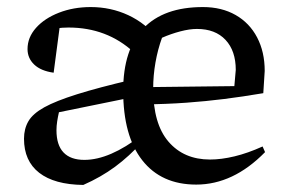

<svg xmlns="http://www.w3.org/2000/svg" viewBox="-20 -514 812 544"><path d="M536 9Q437 9 383 -60Q329 -129 329 -257Q329 -374 386.5 -434Q444 -494 555 -494Q608 -494 647.5 -471.5Q687 -449 708.5 -408Q730 -367 730 -313L726 -250Q667 -240 615 -233.5Q563 -227 508 -223Q453 -219 382 -218L383 -267L644 -270L648 -316Q648 -370 619 -401Q590 -432 538 -432Q517 -432 490.5 -425Q464 -418 439 -407Q427 -374 420.5 -337Q414 -300 414 -263Q414 -163 457.5 -112.5Q501 -62 575 -62Q607 -62 644.5 -71Q682 -80 724 -99L731 -83Q641 9 536 9ZM216 10Q134 9 91 -24.5Q48 -58 48 -121Q48 -149 60.5 -170.5Q73 -192 105.5 -210Q138 -228 198.5 -247Q259 -266 353 -288V-238L147 -196Q144 -183 142 -170Q140 -157 140 -145Q140 -103 160 -82Q180 -61 219 -61Q255 -61 295.5 -78.5Q336 -96 380 -130L383 -112Q346 -71 306 -41.5Q266 -12 216 10ZM359 -366Q283 -436 174 -436Q139 -436 101 -426L151 -452L132 -308Q96 -313 77 -331Q58 -349 58 -375Q58 -408 82 -435Q106 -462 147 -478Q188 -494 237 -494Q294 -494 343.5 -471Q393 -448 429 -403Z"/></svg>

Font: Piazzolla 24pt Medium
Style: Regular
Weight: 500
Designer: Juan Pablo del Peral
Foundry: Huerta Tipografica
Version: Version 2.005